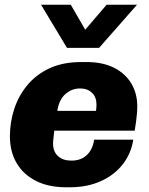

<svg xmlns="http://www.w3.org/2000/svg" viewBox="-20 -784 632 814"><path d="M261 10Q185 10 131.5 -17.5Q78 -45 50 -93.5Q22 -142 22 -206Q22 -265 40 -321Q58 -377 95.5 -422.5Q133 -468 190 -494.5Q247 -521 325 -521H347Q415 -521 463 -497Q511 -473 536.5 -430.5Q562 -388 562 -333Q562 -317 560.5 -301.5Q559 -286 557 -269Q555 -252 551 -230H210Q209 -216 207 -201Q205 -186 205 -176Q205 -141 226 -122Q247 -103 283 -103Q312 -103 332.5 -115Q353 -127 364.5 -147.5Q376 -168 379 -192H545Q536 -133 500.5 -87.5Q465 -42 407.5 -16Q350 10 275 10ZM223 -314H387Q388 -321 388.5 -327Q389 -333 389 -342Q389 -372 370 -390.5Q351 -409 320 -409Q284 -409 257 -385Q230 -361 223 -314ZM561 -764 400 -581H264L154 -764H280L372 -605H296L432 -764Z"/></svg>

Font: Chivo Medium ExtraBold
Style: Italic
Weight: 800
Italic angle: -8.05°
Version: Version 2.002